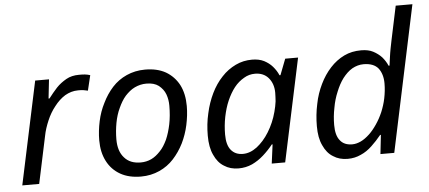

<svg xmlns="http://www.w3.org/2000/svg" viewBox="-51 -873 2228 996"><g transform="rotate(-5 1063.0 -375.0)"><path d="M116 0H28L142 -536H214L203 -437H208C222 -456 237 -473 252 -490C267 -506 285 -519 304 -530C323 -541 346 -546 371 -546C380 -546 390 -546 401 -545C411 -544 420 -542 429 -539L410 -460C401 -462 393 -463 385 -465C376 -466 368 -466 359 -466C334 -466 312 -459 291 -447C270 -434 251 -416 235 -395C218 -374 204 -350 193 -324C182 -298 173 -272 168 -245L116 0Z M646 8C605 8 569 0 539 -17C509 -34 486 -58 470 -89C454 -120 446 -156 446 -198C446 -231 450 -264 457 -297C464 -330 475 -361 490 -390C504 -419 522 -446 543 -469C564 -492 589 -510 618 -523C647 -536 679 -543 714 -543C756 -543 792 -535 822 -518C851 -501 874 -477 890 -447C906 -416 914 -379 914 -336C914 -303 910 -271 903 -238C896 -205 885 -174 871 -145C856 -115 838 -89 817 -66C796 -43 771 -25 742 -12C713 1 681 8 646 8ZM651 -65C670 -65 689 -69 706 -77C723 -85 738 -97 753 -113C768 -128 780 -148 791 -171C801 -194 809 -220 815 -249C821 -278 824 -311 824 -346C824 -366 821 -386 814 -405C807 -424 795 -439 779 -452C763 -464 742 -470 715 -470C693 -470 673 -465 654 -456C635 -447 619 -433 604 -417C589 -400 577 -379 567 -357C556 -334 548 -308 543 -281C538 -254 535 -225 535 -195C535 -154 545 -122 566 -99C586 -76 614 -65 651 -65Z M1154 10C1125 10 1100 3 1079 -11C1057 -24 1040 -45 1028 -72C1015 -99 1009 -133 1009 -173C1009 -213 1013 -251 1022 -289C1030 -326 1042 -360 1057 -391C1072 -422 1091 -450 1113 -473C1134 -496 1159 -514 1186 -527C1213 -540 1241 -546 1272 -546C1295 -546 1316 -542 1334 -533C1351 -524 1366 -513 1378 -499C1390 -485 1400 -470 1407 -453H1412L1444 -536H1511L1397 0H1327L1340 -99H1336C1321 -80 1304 -62 1285 -45C1266 -28 1246 -15 1225 -5C1203 5 1179 10 1154 10ZM1183 -63C1208 -63 1232 -72 1256 -90C1279 -108 1301 -132 1320 -163C1339 -194 1354 -228 1364 -266C1369 -285 1373 -303 1375 -320C1376 -336 1377 -351 1377 -365C1377 -396 1368 -422 1351 -442C1334 -462 1310 -472 1281 -472C1260 -472 1241 -467 1223 -456C1204 -445 1187 -431 1172 -412C1157 -393 1144 -370 1133 -345C1122 -320 1114 -292 1108 -263C1102 -233 1099 -202 1099 -171C1099 -135 1106 -108 1121 -90C1136 -72 1156 -63 1183 -63Z M1722 10C1693 10 1668 3 1647 -11C1625 -24 1608 -45 1596 -72C1583 -99 1577 -132 1577 -173C1577 -212 1581 -250 1589 -287C1596 -324 1608 -358 1623 -389C1638 -420 1656 -447 1678 -471C1699 -494 1724 -513 1751 -526C1778 -539 1807 -545 1840 -545C1864 -545 1885 -541 1902 -532C1919 -523 1934 -512 1946 -499C1958 -485 1968 -470 1975 -453H1980C1982 -468 1984 -483 1986 -497C1988 -511 1990 -525 1993 -540C1996 -554 1999 -569 2002 -585L2039 -760H2126L1965 0H1893L1904 -99H1900C1884 -79 1867 -61 1849 -44C1831 -27 1812 -14 1791 -5C1770 5 1747 10 1722 10ZM1752 -63C1767 -63 1782 -67 1797 -74C1812 -81 1827 -92 1842 -106C1856 -119 1869 -135 1882 -154C1895 -173 1906 -193 1916 -216C1925 -238 1933 -262 1938 -287C1943 -312 1946 -337 1946 -364C1946 -396 1938 -422 1923 -442C1907 -462 1881 -472 1846 -472C1825 -472 1805 -466 1787 -456C1768 -445 1752 -429 1737 -410C1722 -390 1710 -367 1700 -342C1689 -316 1681 -289 1676 -260C1670 -231 1667 -201 1667 -171C1667 -135 1674 -108 1689 -90C1703 -72 1724 -63 1752 -63Z"/></g></svg>

Font: NameLogos Sans
Style: Italic
Weight: 500
Version: Version 0.1